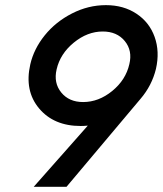

<svg xmlns="http://www.w3.org/2000/svg" viewBox="-20 -720 628 740"><path d="M109.9 0 318.4 -235.8Q302.7 -234.4 291 -234.4Q187.5 -234.4 130.6 -302.2Q73.7 -370.1 96.7 -471.7Q110.4 -531.7 152.6 -584Q194.8 -636.2 257.6 -668.2Q320.3 -700.2 388.2 -700.2Q456.1 -700.2 505.9 -667.2Q555.7 -634.3 575.9 -577.9Q596.2 -521.5 581.1 -454.6Q565.4 -390.1 521.5 -338.9L236.3 0ZM300.3 -326.7Q360.4 -326.7 412.6 -369.4Q464.8 -412.1 478.5 -472.7Q491.2 -524.9 460.9 -561.8Q430.7 -598.6 376 -598.6Q316.9 -598.6 264.4 -555.7Q211.9 -512.7 198.2 -452.6Q186 -400.4 216.1 -363.5Q246.1 -326.7 300.3 -326.7Z"/></svg>

Font: HK Grotesk SemiBold Italic
Style: Regular
Weight: 600
Italic angle: -13°
Designer: Alfredo Marco Pradil and Stefan Peev
Foundry: Hanken Design Co.
Version: Version 1.000;PS 001.000;hotconv 1.0.88;makeotf.lib2.5.64775